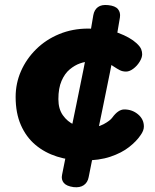

<svg xmlns="http://www.w3.org/2000/svg" viewBox="-20 -783 634 786"><path d="M539 -606Q554 -592 558 -581.5Q562 -571 562 -561Q562 -547 551.5 -530Q541 -513 525.5 -501.5Q510 -490 496 -490Q482 -490 471 -495.5Q460 -501 445 -511Q431 -522 406 -526.5Q381 -531 346 -531Q329 -531 307.5 -523.5Q286 -516 265.5 -499Q245 -482 232 -452Q219 -422 219 -377Q219 -337 237.5 -311Q256 -285 283.5 -272.5Q311 -260 338 -260Q377 -260 404 -274.5Q431 -289 440 -302Q464 -335 489 -335Q521 -335 545 -315Q569 -295 569 -265Q569 -248 555 -229Q539 -205 508.5 -181Q478 -157 432 -141.5Q386 -126 322 -126Q264 -126 213.5 -142Q163 -158 125 -190Q87 -222 65.5 -271Q44 -320 44 -386Q44 -442 66 -492Q88 -542 128 -581.5Q168 -621 222.5 -643.5Q277 -666 341 -666Q417 -666 465 -648Q513 -630 539 -606ZM362 -721Q366 -743 381 -754Q396 -765 423 -762Q452 -759 463 -745.5Q474 -732 471 -712Q465 -673 454.5 -614.5Q444 -556 430 -486Q416 -416 400.5 -341Q385 -266 370 -193Q355 -120 343 -58Q339 -36 323 -25Q307 -14 281 -17Q252 -21 241 -34.5Q230 -48 234 -67Q246 -129 261 -202Q276 -275 291.5 -350Q307 -425 321 -495Q335 -565 345.5 -623.5Q356 -682 362 -721Z"/></svg>

Font: Playpen Sans ExtraBold
Style: Regular
Weight: 800
Designer: Laura Meseguer, Veronika Burian, José Scaglione
Foundry: TypeTogether
Version: Version 1.001